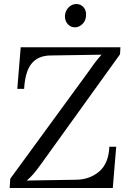

<svg xmlns="http://www.w3.org/2000/svg" viewBox="-20 -935 652 955"><path d="M28 0 31 -46 416 -573Q432 -596 448.5 -618.5Q465 -641 485 -663L227 -659Q168 -657 136.5 -618Q105 -579 100 -493H66L83 -700H579L577 -665L185 -120Q162 -88 146 -69.5Q130 -51 113 -37L360 -41Q426 -42 473 -81.5Q520 -121 524 -205H558L541 0ZM360 -915Q382 -915 396 -898.5Q410 -882 408 -857Q407 -832 390 -815.5Q373 -799 353 -799Q331 -799 316.5 -815.5Q302 -832 303 -857Q305 -882 321.5 -898.5Q338 -915 360 -915Z"/></svg>

Font: Lora
Style: Italic
Weight: 400
Italic angle: -3°
Designer: Olga Karpushina, Alexei Vanyashin (Cyrillic)
Foundry: Cyreal
Version: Version 3.008